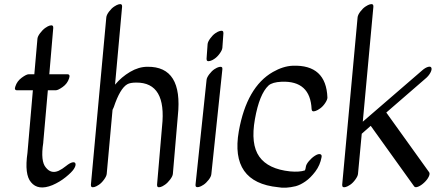

<svg xmlns="http://www.w3.org/2000/svg" viewBox="-20 -862 2109 923"><path d="M232 28Q163 56 129 14Q97 -23 112 -127L138 -428H62Q47 -428 54 -447Q62 -472 84.5 -488.5Q107 -505 118 -505H145L160 -676Q161 -687 173 -703Q185 -719 198 -728Q211 -737 219 -739Q237 -744 236 -728L217 -505Q261 -505 304 -505Q319 -505 312 -485Q304 -460 281.5 -444Q259 -428 248 -428H210L188 -178Q188 -177 188 -176Q174 -86 201 -56Q226 -25 262 -41Q279 -49 297.5 -64Q316 -79 328.5 -81.5Q341 -84 343 -74.5Q345 -65 335 -49.5Q325 -34 296 -10.5Q267 13 232 28Z M550 -841Q568 -846 567 -830L533 -455Q564 -492 605.5 -516.5Q647 -541 689 -541Q860 -543 835 -306L811 -26Q810 -15 798 1Q786 17 773 26Q760 35 752 37Q734 42 735 26L759 -254Q782 -466 635 -465Q606 -465 592 -457Q557 -437 527 -347Q525 -341 521 -334L493 -26Q492 -15 480 1.5Q468 18 455 26.5Q442 35 434 37Q416 42 417 26L491 -778Q492 -790 504 -806Q516 -822 529 -830.5Q542 -839 550 -841Z M1033 -540Q1051 -544 1049 -529L996 -25Q995 -13 983 2.5Q971 18 958 26.5Q945 35 936 37Q918 41 920 25L973 -478Q974 -489 986 -505Q998 -521 1011 -529.5Q1024 -538 1033 -540ZM1037 -713Q1055 -718 1054 -702L1049 -632Q1048 -621 1036.5 -605Q1025 -589 1012 -580Q999 -571 990 -569Q972 -564 973 -580L978 -650Q979 -661 990.5 -677Q1002 -693 1015 -702Q1028 -711 1037 -713Z M1526 -107Q1519 -68 1496 -37.5Q1473 -7 1448.5 10Q1424 27 1402 33Q1352 45 1317 38Q1085 15 1128 -231Q1166 -444 1292 -516Q1341 -544 1387 -546Q1548 -552 1554 -393Q1554 -383 1543.5 -367Q1533 -351 1520 -341.5Q1507 -332 1498 -329Q1479 -322 1478 -337Q1472 -475 1333 -469Q1289 -467 1271 -451Q1227 -410 1205.5 -289.5Q1184 -169 1226.5 -109Q1269 -49 1375 -38Q1420 -34 1446 -43Q1449 -50 1450.5 -61Q1452 -72 1465 -87.5Q1478 -103 1493.5 -113Q1509 -123 1518.5 -121Q1528 -119 1526 -107Z M1758 -841Q1776 -846 1775 -830L1724 -277L2010 -524Q2025 -537 2038 -540.5Q2051 -544 2054 -535.5Q2057 -527 2048.5 -511.5Q2040 -496 2024 -483L1837 -321L2043 -34Q2048 -27 2041 -12.5Q2034 2 2019 16Q2004 30 1990 35.5Q1976 41 1971 34L1763 -256Q1763 -256 1762 -257L1719 -219L1701 -26Q1700 -15 1688 1.5Q1676 18 1663 26.5Q1650 35 1642 37Q1624 42 1625 26L1699 -778Q1700 -790 1712 -806Q1724 -822 1737 -830.5Q1750 -839 1758 -841Z"/></svg>

Font: Kavivanar
Style: Regular
Weight: 400
Designer: Tharique Azeez
Foundry: Tharique Azeez
Version: Version 1.88